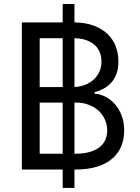

<svg xmlns="http://www.w3.org/2000/svg" viewBox="-20 -838 691 949"><path d="M289.8 0H88.1V-727.3H289.8V-818.2H348V-727.3Q403.4 -726.6 444.4 -710.9Q485.4 -695.3 512.3 -669.2Q539.1 -643.1 552.2 -608.3Q565.3 -573.5 565.3 -534.1Q565.3 -498.9 555.8 -473.2Q546.2 -447.4 529.8 -429.3Q513.5 -411.2 492.2 -399.9Q470.9 -388.5 447.4 -382.1V-375Q472.7 -373.6 498.6 -361.2Q524.5 -348.7 545.6 -325.8Q566.8 -302.9 580.3 -269.7Q593.8 -236.5 593.8 -193.2Q593.8 -152.3 579.9 -117Q566.1 -81.7 536.8 -55.6Q507.5 -29.5 461.5 -14.7Q415.5 0 350.9 0H348V90.9H289.8ZM348 -78.1H350.9Q394.2 -78.1 424.4 -87.2Q454.5 -96.2 473.5 -111.7Q492.5 -127.1 501.2 -148.3Q509.9 -169.4 509.9 -193.2Q509.9 -220.9 499.1 -245.9Q488.3 -271 468.2 -289.8Q448.2 -308.6 419.6 -319.8Q391 -331 355.1 -331H348ZM289.8 -78.1V-331H176.1V-78.1ZM289.8 -407.7V-649.1H176.1V-407.7ZM348 -408Q376.4 -409.1 400.7 -418.7Q425.1 -428.3 443 -444.6Q460.9 -460.9 471.2 -483.7Q481.5 -506.4 481.5 -534.1Q481.5 -557.5 473.7 -578.1Q465.9 -598.7 449.6 -614.2Q433.2 -629.6 408 -639Q382.8 -648.4 348 -649.1Z"/></svg>

Font: Fast_Sans
Style: Regular
Weight: 400
Designer: Rasmus Andersson
Foundry: rsms
Version: Version 3.018;git-588b23468